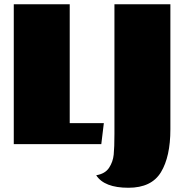

<svg xmlns="http://www.w3.org/2000/svg" viewBox="-20 -680 868 906"><path d="M45 0ZM45 -660H309V-99H470L458 0H45ZM586 206Q472 206 434 147Q476 140 494.5 112Q513 84 516.5 50Q520 16 520 -48V-660H784V-70Q784 59 739.5 132.5Q695 206 586 206Z"/></svg>

Font: Sansita Black
Style: Regular
Weight: 900
Designer: Pablo Cosgaya
Foundry: Omnibus-Type
Version: Version 1.006; ttfautohint (v1.5)